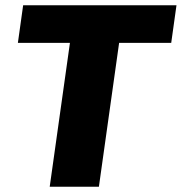

<svg xmlns="http://www.w3.org/2000/svg" viewBox="-20 -710 691 730"><path d="M453 -690 356 0H169L266 -690ZM651 -690 631 -547H48L68 -690Z"/></svg>

Font: Exo 2 ExtraBold
Style: Italic
Weight: 800
Italic angle: -8°
Designer: Natanael Gama
Foundry: Natanael Gama
Version: Version 2.010